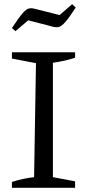

<svg xmlns="http://www.w3.org/2000/svg" viewBox="-20 -898 419 918"><path d="M37 0V-28Q64 -37 90.5 -42.5Q117 -48 143 -51L152 -596L37 -618V-648H339V-622Q315 -614 288.5 -608Q262 -602 233 -598V-51L339 -31V0ZM54 -749 37 -764Q70 -814 88 -834.5Q106 -855 118.5 -857.5Q131 -860 146 -856L265 -826L325 -878L342 -862Q311 -814 293 -793.5Q275 -773 262.5 -769.5Q250 -766 234 -770L115 -801Z"/></svg>

Font: Piazzolla SC
Style: Regular
Weight: 400
Designer: Juan Pablo del Peral
Foundry: Huerta Tipografica
Version: Version 1.330